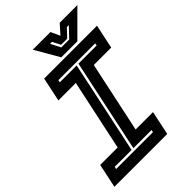

<svg xmlns="http://www.w3.org/2000/svg" viewBox="-265 -961 1065 1065"><g transform="rotate(-45 267.0 -429.0)"><path d="M-17 0 13 -141.5H150L239 -558.5H102L132 -700H546.5L516.5 -558.5H380L291 -141.5H427.5L397.5 0ZM59.5 -63H348.5L351.5 -77H209L325 -624H467.5L470.5 -638H181.5L178.5 -624H311L195 -77H62.5ZM282.5 -716 200.5 -858H339L364 -804L412 -858H550.5L408.5 -716ZM321.5 -755H383.5L438.5 -813H423L379 -766H331L307 -813H291.5Z"/></g></svg>

Font: Tourney Thin
Style: Italic
Weight: 100
Italic angle: -12°
Designer: Tyler Finck
Foundry: Etcetera Type Co
Version: Version 1.015